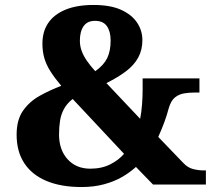

<svg xmlns="http://www.w3.org/2000/svg" viewBox="-20 -744 865 774"><path d="M309 10Q226 10 167.5 -14.5Q109 -39 78 -86Q47 -133 47 -201Q47 -261 73 -298Q99 -335 140.5 -358Q182 -381 227 -398Q200 -430 183 -457Q166 -484 158.5 -510.5Q151 -537 151 -568Q151 -617 174.5 -651.5Q198 -686 244 -705Q290 -724 357 -724Q425 -724 468 -704.5Q511 -685 532.5 -653Q554 -621 554 -582Q554 -543 537.5 -512.5Q521 -482 489 -457.5Q457 -433 409 -409L545 -265Q550 -290 552.5 -321.5Q555 -353 555 -382V-428H784V-371H765Q743 -371 722 -367.5Q701 -364 685 -351Q669 -338 660 -307Q653 -280 642.5 -251.5Q632 -223 618 -192L720 -86Q737 -68 758.5 -62.5Q780 -57 801 -57H810V0H597L528 -71Q504 -49 472 -30.5Q440 -12 399 -1Q358 10 309 10ZM344 -64Q390 -64 424.5 -81.5Q459 -99 480 -124L273 -345Q250 -327 238 -305Q226 -283 222 -257Q218 -231 218 -202Q218 -140 252.5 -102Q287 -64 344 -64ZM364 -457Q398 -481 412 -509.5Q426 -538 426 -581Q426 -617 411 -638.5Q396 -660 363 -660Q332 -660 317 -638.5Q302 -617 302 -580Q302 -558 309.5 -538Q317 -518 330.5 -498.5Q344 -479 364 -457Z"/></svg>

Font: Noto Serif Bengali ExtraBold
Style: Regular
Weight: 800
Designer: Juan Bruce, Universal Thirst, Indian Type Foundry and the Monotype Design Team.
Foundry: Monotype Imaging Inc.
Version: Version 2.003